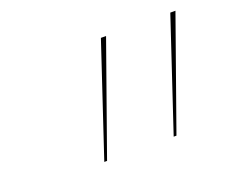

<svg xmlns="http://www.w3.org/2000/svg" viewBox="-61 -788 537 455"><g transform="rotate(-20 207.5 -560.5)"><path d="M240 -700 141 -421H134L227 -700ZM415 -700 316 -421H309L402 -700Z"/></g></svg>

Font: Jost Thin
Style: Italic
Weight: 200
Italic angle: -5°
Version: Version 3.710